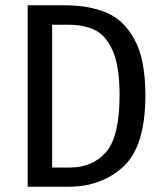

<svg xmlns="http://www.w3.org/2000/svg" viewBox="-20 -709 622 729"><path d="M532 -348Q532 -154 449 -77Q366 0 240 0H85V-689H226Q315 -689 382 -662Q449 -635 490.5 -559.5Q532 -484 532 -348ZM178 -615V-73H246Q332 -73 383 -132Q434 -191 434 -348Q434 -459 407.5 -517.5Q381 -576 339.5 -595.5Q298 -615 241 -615Z"/></svg>

Font: Fira Sans Condensed
Style: Regular
Weight: 400
Width: 3
Designer: bBox Type GmbH & Carrois Corporate GbR & Edenspiekermann AG
Foundry: bBox Type GmbH & Carrois Corporate GbR & Edenspiekermann AG
Version: Version 4.301